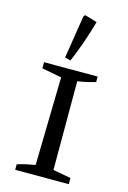

<svg xmlns="http://www.w3.org/2000/svg" viewBox="-120 -846 601 903"><g transform="rotate(15 180.0 -394.0)"><path d="M49 0V-27Q71 -34 92.5 -38.5Q114 -43 136 -47L145 -476L49 -494V-524H310V-497Q293 -492 272 -487Q251 -482 223 -478V-46L310 -30V0ZM167 -564 139 -571 172 -780 179 -788 239 -770Q209 -663 167 -564Z"/></g></svg>

Font: Piazzolla SC
Style: Regular
Weight: 400
Designer: Juan Pablo del Peral
Foundry: Huerta Tipografica
Version: Version 1.330